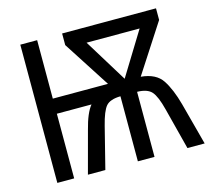

<svg xmlns="http://www.w3.org/2000/svg" viewBox="-102 -836 1051 958"><g transform="rotate(-15 423.0 -357.0)"><path d="M539 -415 402 -638H676ZM296 -714V-654L452 -412H167V-714H80V0H167V-334H346Q317 -299 296 -216L238 0H328L382 -214Q400 -286 421 -310.5Q442 -335 496 -336V0H582V-336Q635 -335 657 -310Q679 -285 697 -214L752 0H841L783 -218Q761 -299 729 -348Q697 -397 619 -404L781 -654V-714Z"/></g></svg>

Font: Noto Sans Display SemiCondensed
Style: Regular
Weight: 400
Width: 4
Designer: Monotype Design team
Foundry: Monotype Imaging Inc.
Version: 1.000